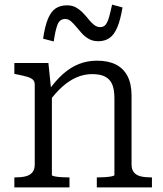

<svg xmlns="http://www.w3.org/2000/svg" viewBox="-20 -809 705 829"><path d="M42 0V-43H45Q71 -43 90 -47.5Q109 -52 119.5 -64.5Q130 -77 130 -99V-443Q130 -458 121.5 -465.5Q113 -473 95.5 -478Q78 -483 52 -488L42 -490V-537H189L201 -420L204 -415V-53Q204 -50 216 -47.5Q228 -45 245 -44Q262 -43 276 -43H280V0ZM636 0H398V-43H401Q415 -43 432 -44Q449 -45 461.5 -47.5Q474 -50 474 -53V-385Q474 -421 465 -443.5Q456 -466 435 -477.5Q414 -489 378 -489Q344 -489 312 -475.5Q280 -462 250 -435.5Q220 -409 191 -369L189 -417Q219 -460 251.5 -489Q284 -518 320.5 -532.5Q357 -547 399 -547Q447 -547 480 -530.5Q513 -514 530.5 -480.5Q548 -447 548 -396V-99Q548 -77 558.5 -64.5Q569 -52 588 -47.5Q607 -43 633 -43H636ZM404 -631Q381 -631 363.5 -641Q346 -651 333 -665.5Q320 -680 308.5 -694Q297 -708 286 -717.5Q275 -727 261 -727Q238 -727 228.5 -703Q219 -679 212 -630L166 -642Q174 -696 187 -727.5Q200 -759 220 -772.5Q240 -786 270 -786Q292 -786 308.5 -776.5Q325 -767 338.5 -753Q352 -739 363.5 -724.5Q375 -710 387 -701Q399 -692 413 -692Q428 -692 436.5 -703Q445 -714 451 -735.5Q457 -757 464 -789L509 -777Q500 -723 486.5 -691Q473 -659 453 -645Q433 -631 404 -631Z"/></svg>

Font: Roboto Serif 20pt Light
Style: Regular
Weight: 300
Version: Version 1.008